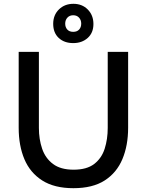

<svg xmlns="http://www.w3.org/2000/svg" viewBox="-20 -979 770 1007"><path d="M365 8Q265 8 201.5 -32.5Q138 -73 108 -144Q78 -215 78 -309V-707H184V-308Q184 -249 201 -199Q218 -149 258 -119Q298 -89 366 -89Q435 -89 474 -119Q513 -149 529 -199Q545 -249 545 -308V-707H652V-309Q652 -216 622 -144.5Q592 -73 529 -32.5Q466 8 365 8ZM364 -753Q317 -753 288 -780Q259 -807 259 -854Q259 -900 289 -929.5Q319 -959 365 -959Q411 -959 440.5 -929Q470 -899 470 -853Q470 -807 440 -780Q410 -753 364 -753ZM364 -812Q384 -812 395 -824Q406 -836 406 -855Q406 -874 394.5 -886.5Q383 -899 364 -899Q345 -899 333.5 -886.5Q322 -874 322 -855Q322 -836 333 -824Q344 -812 364 -812Z"/></svg>

Font: Onest Medium
Style: Regular
Weight: 500
Designer: Dmitri Voloshin, Andrey Kudryavtsev
Foundry: Dmitri Voloshin, Andrey Kudryavtsev
Version: Version 1.000;gftools[0.9.33]